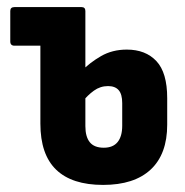

<svg xmlns="http://www.w3.org/2000/svg" viewBox="-20 -514 523 542"><path d="M21 -385Q9 -385 9 -397V-483Q9 -494 21 -494H127V-385ZM271 8Q183 8 138.5 -35Q94 -78 94 -165V-483Q94 -494 106 -494H210Q221 -494 221 -483V-158Q221 -128 233.5 -112.5Q246 -97 273 -97Q299 -97 312 -113Q325 -129 325 -159V-223Q325 -248 315 -259.5Q305 -271 285 -271Q263 -271 245 -258Q227 -245 212 -226L210 -313Q233 -337 265 -355.5Q297 -374 338 -374Q391 -374 421.5 -341.5Q452 -309 452 -237V-162Q452 -79 405.5 -35.5Q359 8 271 8Z"/></svg>

Font: Sofia Sans Condensed ExtraBold
Style: Regular
Weight: 800
Designer: Botio Nikoltchev, Ani Petrova
Foundry: lettersoup
Version: Version 4.101